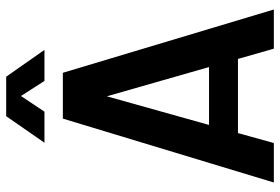

<svg xmlns="http://www.w3.org/2000/svg" viewBox="-166 -762 928 637"><g transform="rotate(-90 298.5 -444.0)"><path d="M11 0H142L175 -119H421L455 0H585L375 -700H223ZM143 -761H246L298 -839L348 -761H451L362 -888H231ZM202 -215 297 -554 394 -215Z"/></g></svg>

Font: Vanilla Cream
Style: Bold
Weight: 700
Designer: Jeremy Tribby, Jinavaṁso
Foundry: Tribby Type
Version: Version 1.422;Glyphs 3.1.2 (3151)